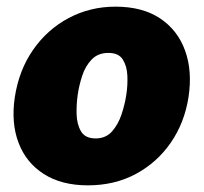

<svg xmlns="http://www.w3.org/2000/svg" viewBox="-20 -547 612 577"><path d="M244 10Q165 10 111.8 -24Q58.5 -58 35.8 -117.8Q13 -177.5 24.5 -255Q37 -336.5 79.8 -397.8Q122.5 -459 186.8 -493Q251 -527 327 -527Q408 -527 461 -491.8Q514 -456.5 536.2 -395Q558.5 -333.5 546.5 -255Q534.5 -178 493.2 -118.2Q452 -58.5 388.2 -24.2Q324.5 10 244 10ZM267.5 -131Q298 -131 316.8 -152.2Q335.5 -173.5 345.5 -204Q355.5 -234.5 359.5 -262Q364 -290 362.8 -319.2Q361.5 -348.5 349 -368.2Q336.5 -388 306 -388Q274.5 -388 255.5 -368.2Q236.5 -348.5 227 -319.2Q217.5 -290 213.5 -262Q209.5 -234.5 210.2 -204Q211 -173.5 223.5 -152.2Q236 -131 267.5 -131Z"/></svg>

Font: Public Sans Black
Style: Italic
Weight: 900
Italic angle: -8°
Designer: The Public Sans project authors (U.S. Web Design System). Libre Franklin designed by Pablo Impallari and Rodrigo Fuenzal
Version: Version 1.007; ttfautohint (v1.8.1) -l 8 -r 50 -G 200 -x 14 